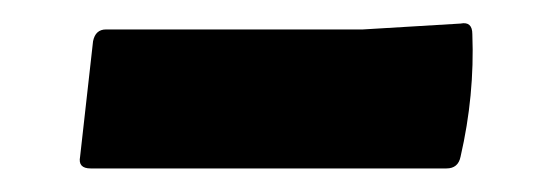

<svg xmlns="http://www.w3.org/2000/svg" viewBox="-20 -360 465 163"><path d="M57 -217Q46 -217 48 -227L59 -325Q61 -335 70 -335H288L371 -340Q381 -342 381 -331Q382 -305 379.5 -279Q377 -253 371 -227Q369 -217 359 -217Z"/></svg>

Font: Hahmlet ExtraBold
Style: Regular
Weight: 800
Designer: Minjoo Ham & Mark Frömberg
Foundry: hypertype
Version: Version 1.002